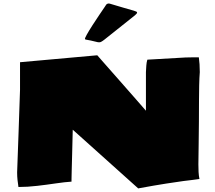

<svg xmlns="http://www.w3.org/2000/svg" viewBox="-20 -1025 1196 1067"><path d="M748 22 384.3 -304.2Q382.3 -221.2 380.9 -168.2Q379.4 -115.2 378.7 -84.7Q377.9 -54.2 377.7 -40.3Q377.4 -26.4 377.4 -21V-15.6Q340.8 -13.2 291 -5.9Q241.2 1.5 187 7.8Q132.8 14.2 82.5 14.2Q79.6 -4.4 77.4 -24.4Q75.2 -44.4 75.2 -66.9Q79.1 -173.3 83.3 -292Q87.4 -410.6 91.3 -525.9V-679.2L520.5 -717.8Q525.4 -712.4 547.1 -687.5Q568.8 -662.6 600.8 -626.5Q632.8 -590.3 668.2 -550Q703.6 -509.8 736.1 -472.7Q768.6 -435.5 791 -409.7V-624.5Q792 -644.5 793.2 -661.6Q794.4 -678.7 798.8 -693.4L1011.2 -705.6Q1029.3 -706.1 1048.1 -706.3Q1066.9 -706.5 1085 -706.5Q1087.4 -688.5 1088.9 -668Q1090.3 -647.5 1090.3 -624Q1087.9 -595.7 1086.9 -550Q1085.9 -504.4 1085.9 -467.8Q1085.9 -413.1 1085.4 -347.2Q1085 -281.2 1084 -222.2L1082.5 -111.8V-111.3Q1082.5 -89.8 1083.5 -69.3Q1084.5 -48.8 1088.4 -30.3Q1072.3 -27.3 1052.5 -25.4Q1032.7 -23.4 998.3 -18.8Q963.9 -14.2 904.1 -4.9Q844.2 4.4 748 22ZM515.1 -792.5Q499.5 -796.9 484.1 -799.8Q468.8 -802.7 458.5 -804.7Q456.1 -804.7 452.6 -807.1Q449.7 -810.1 461.7 -831.5Q473.6 -853 492.7 -882.8Q511.7 -912.6 531.2 -941.2Q550.8 -969.7 562.5 -987.3Q564.9 -991.7 567.4 -994.9Q569.8 -998 571.3 -1000.5Q580.1 -1008.3 592.8 -1003.9Q633.3 -992.2 663.6 -982.9Q693.8 -973.6 723.1 -965.8Q741.7 -960.9 741.9 -955.6Q742.2 -950.2 730.5 -940.4L560.1 -804.7Q549.8 -796.4 541 -792Q532.2 -787.6 515.1 -792.5Z"/></svg>

Font: Seymour One
Style: Regular
Weight: 400
Designer: Vernon Adams
Foundry: Vernon Adams
Version: Version 1.100; ttfautohint (v1.8.4.7-5d5b);gftools[0.9.33]